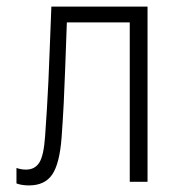

<svg xmlns="http://www.w3.org/2000/svg" viewBox="-20 -552 540 583"><path d="M68 11Q46 11 30 5V-42Q44 -37 59 -37Q86 -37 99.5 -58.5Q113 -80 117 -139Q120 -182 122.5 -222Q125 -262 127 -305.5Q129 -349 131 -404Q133 -459 136 -532H428V0H374V-484H183Q180 -404 178 -346Q176 -288 173.5 -238.5Q171 -189 167 -134Q161 -55 138.5 -22Q116 11 68 11Z"/></svg>

Font: Noto Sans Mono ExtraCondensed Light
Style: Regular
Weight: 300
Width: 2
Designer: Monotype Design Team
Foundry: Monotype Imaging Inc.
Version: Version 2.014; ttfautohint (v1.8.4.7-5d5b)